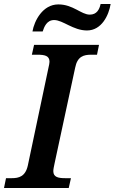

<svg xmlns="http://www.w3.org/2000/svg" viewBox="-30 -938 572 958"><path d="M404 -786C477 -786 513 -862 522 -918H472C466 -891 453 -865 418 -865C375 -865 335 -916 261 -916C183 -916 141 -834 132 -781H183C190 -803 203 -838 240 -838C284 -838 335 -786 404 -786ZM-10 0H313L324 -49H295C261 -49 236 -54 236 -84C236 -93 239 -108 243 -126L345 -600C356 -657 388 -665 425 -665H454L464 -714H140L129 -665H157C193 -665 217 -660 217 -630C217 -624 215 -613 211 -596L109 -113C97 -57 64 -49 29 -49H0Z"/></svg>

Font: Noto Serif Semi
Style: Italic
Weight: 600
Italic angle: -12°
Designer: Monotype Design Team
Foundry: Monotype Imaging Inc.
Version: Version 1.901